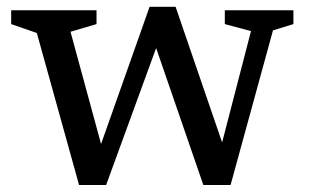

<svg xmlns="http://www.w3.org/2000/svg" viewBox="-20 -520 884 550"><path d="M699 -431 624 -451V-490.5H820.5V-451L762 -433L640.5 10H562.5L411.5 -428L445 -431L284 10H206.5L85.5 -425.5L12 -451V-490.5H256.5V-451L182 -429L283 -58H252L408.5 -500.5H483L630.5 -70.5H605.5Z"/></svg>

Font: Newsreader 9pt
Style: Regular
Weight: 400
Designer: Hugues Gentile
Foundry: Production Type
Version: Version 1.003